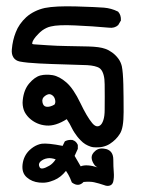

<svg xmlns="http://www.w3.org/2000/svg" viewBox="-20 -260 540 618"><path d="M296.4 279.3H296.9Q296.9 279.3 296.4 279.3ZM294.4 278.8Q287.1 275.9 282.2 268.1Q275.4 257.8 274.9 247.6Q274.4 235.8 287.4 225.1Q300.3 214.4 321.8 219.7Q344.7 226.1 344.7 253.9Q344.7 276.9 346.2 293.9Q347.7 312 344.2 325.7Q341.3 335 333 337.4Q324.7 339.8 315.4 335.9Q298.3 330.1 283.2 326.7Q276.9 325.2 268.1 325Q259.3 324.7 249 325.7Q232.9 342.8 212.4 328.1L210.9 326.7L210.4 325.2Q208 318.8 205.3 312.7Q202.6 306.6 199.2 300.8Q195.8 294.9 192.4 290Q183.6 300.8 174.3 308.1Q165 315.4 154.3 319.8Q147.9 322.3 142.1 324.2Q136.2 326.2 130.1 327.1Q124 328.1 118.2 328.1Q112.3 328.1 106.4 327.6Q82.5 325.2 66.4 311Q49.3 296.4 52.7 268.6Q56.2 241.2 75.2 223.1Q81.5 217.3 87.9 213.1Q94.2 209 101.1 206.3Q107.9 203.6 114.7 202.6Q133.8 200.2 181.6 209.5L188 196.3L189 194.8L190.9 193.8Q200.2 189.5 212.4 190.4H212.9L213.9 190.9Q225.1 194.3 230 205.6L230.5 206.5V208V217.8V219.2L230 220.2L220.2 241.7L239.7 275.4Q258.8 267.6 294.4 278.8ZM138.7 273.4Q150.4 266.6 159.2 252.9Q144 247.6 132.8 249.5Q119.1 251.5 109.4 260.7Q102.1 268.6 107.9 278.8Q113.3 288.1 138.7 273.4ZM280.8 213.9Q275.9 213.4 271.5 211.9Q267.1 210.4 262.9 208.5Q258.8 206.5 254.6 204.1Q250.5 201.7 246.8 198.5Q243.2 195.3 239.3 191.4Q233.4 185.5 228.5 179.2Q223.6 172.9 219.5 166.5Q215.3 160.2 211.9 153.3Q204.6 137.7 194.8 123.5Q158.7 146.5 128.9 144Q97.2 141.6 73.7 119.6Q67.9 113.8 63.5 107.4Q59.1 101.1 56.6 94Q54.2 86.9 53.2 78.9Q52.2 70.8 53.2 62.5Q56.6 28.8 74.2 8.3Q82.5 -1.5 91.6 -8.1Q100.6 -14.6 109.9 -17.1Q127.4 -21.5 149.4 -18.1Q171.4 -14.2 194.3 5.9Q216.8 25.9 238.8 71.8Q259.8 115.7 276.4 135.7Q290 152.3 302.2 143.6Q308.6 139.2 312.7 126.5Q316.9 113.8 316.9 93.3Q317.4 49.8 316.9 11.7Q316.9 -6.3 313.5 -18.6Q310.1 -30.8 304.7 -36.6Q302.7 -39.1 299.8 -41Q296.9 -43 293 -44.4Q289.1 -45.9 284.2 -47.1Q279.3 -48.3 273.4 -49.1Q267.6 -49.8 260.7 -50.3Q226.6 -51.8 186.5 -52.7Q146.5 -53.7 106.4 -55.7Q66.4 -57.6 43.5 -62Q29.8 -64.9 23.2 -75.2Q16.6 -85.4 18.1 -101.1Q20.5 -130.4 30.8 -156.2Q41 -183.1 64.9 -205.1Q77.1 -215.8 92 -223.1Q106.9 -230.5 124.5 -234.4Q158.7 -241.2 225.1 -239.3Q291.5 -237.3 314.5 -235.4Q338.4 -233.4 358.9 -223.1L359.9 -222.7L360.8 -221.7Q370.1 -210.9 369.1 -194.8V-193.4L368.2 -192.4L361.3 -180.7L360.8 -179.7L360.4 -179.2Q348.6 -168.5 330.6 -170.9Q276.9 -175.8 221.2 -178.2Q166.5 -180.7 143.6 -174.8Q136.2 -173.3 129.2 -169.9Q122.1 -166.5 115.7 -161.9Q109.4 -157.2 103.5 -150.9Q94.2 -141.6 89.4 -134.3Q84.5 -127 84 -122.6Q83.5 -121.1 83.5 -120.1Q83.5 -119.1 84.2 -118.7Q85 -118.2 86.4 -117.7Q87.9 -117.2 90.8 -117.2Q105 -116.2 133.8 -114.3Q162.1 -112.3 196.3 -111.8Q230.5 -111.3 265.1 -110.4Q300.8 -109.4 318.4 -103Q324.2 -101.1 330.1 -97.9Q335.9 -94.7 341.3 -90.8Q346.7 -86.9 351.6 -82Q356.9 -76.7 361.1 -71Q365.2 -65.4 367.9 -59.3Q370.6 -53.2 372.1 -46.9Q376 -27.8 377 11.7Q377.9 50.8 377.9 100.6Q377.9 126.5 375 143.8Q372.1 161.1 365.7 170.9Q354 189.9 333.5 203.1Q312 216.8 280.8 213.9ZM155.3 76.7Q159.7 70.3 157.2 60.5Q154.8 49.8 145.5 44.9Q137.2 40 125.5 48.3Q113.8 56.2 116.7 69.3Q119.1 82 128.9 83.5Q140.1 85.4 155.3 76.7Z"/></svg>

Font: NaikaiFont
Style: SemiBold
Weight: 600
Version: Version 1.89